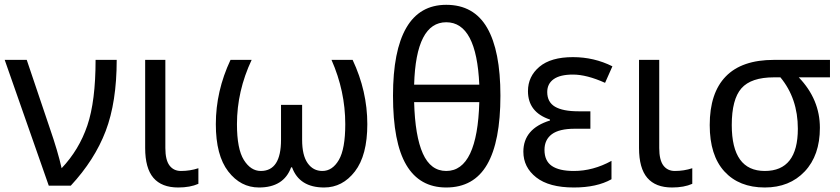

<svg xmlns="http://www.w3.org/2000/svg" viewBox="-20 -790 3575 817"><path d="M0 -535.2H93.8L191.4 -246.1Q226.6 -144.5 242.2 -74.2Q316.4 -152.3 351.6 -255.9Q386.7 -359.4 386.7 -535.2H476.6Q476.6 -355.5 429.7 -232.4Q382.8 -109.4 281.2 0H187.5Z M683.6 -535.2V-160.2Q683.6 -109.4 701.2 -85.9Q718.8 -62.5 750 -62.5Q789.1 -62.5 824.2 -74.2V-7.8Q789.1 7.8 738.3 7.8Q668 7.8 632.8 -33.2Q597.7 -74.2 597.7 -160.2V-535.2Z M960.9 -535.2H1050.8Q988.3 -402.3 988.3 -261.7Q988.3 -156.2 1017.6 -109.4Q1046.9 -62.5 1089.8 -62.5Q1132.8 -62.5 1154.3 -95.7Q1175.8 -128.9 1175.8 -195.3V-343.8H1265.6V-195.3Q1265.6 -128.9 1289.1 -95.7Q1312.5 -62.5 1351.6 -62.5Q1394.5 -62.5 1421.9 -109.4Q1449.2 -156.2 1449.2 -261.7Q1449.2 -402.3 1390.6 -535.2H1480.5Q1543 -402.3 1543 -261.7Q1543 -128.9 1490.2 -60.5Q1437.5 7.8 1359.4 7.8Q1253.9 7.8 1222.7 -78.1H1218.8Q1187.5 7.8 1082 7.8Q1003.9 7.8 951.2 -60.5Q898.4 -128.9 898.4 -261.7Q898.4 -402.3 960.9 -535.2Z M1652.3 -382.8Q1652.3 -574.2 1709 -671.9Q1765.6 -769.5 1878.9 -769.5Q1996.1 -769.5 2052.7 -671.9Q2109.4 -574.2 2109.4 -382.8Q2109.4 -187.5 2052.7 -89.8Q1996.1 7.8 1878.9 7.8Q1765.6 7.8 1709 -87.9Q1652.3 -183.6 1652.3 -382.8ZM1742.2 -429.7H2019.5Q2007.8 -695.3 1878.9 -695.3Q1750 -695.3 1742.2 -429.7ZM2019.5 -355.5H1742.2Q1746.1 -210.9 1779.3 -136.7Q1812.5 -62.5 1878.9 -62.5Q1945.3 -62.5 1980.5 -136.7Q2015.6 -210.9 2019.5 -355.5Z M2492.2 -316.4V-242.2H2425.8Q2359.4 -242.2 2328.1 -218.8Q2296.9 -195.3 2296.9 -152.3Q2296.9 -105.5 2328.1 -84Q2359.4 -62.5 2421.9 -62.5Q2503.9 -62.5 2582 -105.5V-27.3Q2519.5 7.8 2421.9 7.8Q2316.4 7.8 2261.7 -35.2Q2207 -78.1 2207 -144.5Q2207 -242.2 2320.3 -277.3V-281.2Q2226.6 -312.5 2226.6 -402.3Q2226.6 -464.8 2275.4 -505.9Q2324.2 -546.9 2418 -546.9Q2507.8 -546.9 2585.9 -507.8L2554.7 -437.5Q2476.6 -472.7 2418 -472.7Q2363.3 -472.7 2335.9 -453.1Q2308.6 -433.6 2308.6 -398.4Q2308.6 -355.5 2341.8 -335.9Q2375 -316.4 2441.4 -316.4Z M2785.2 -535.2V-160.2Q2785.2 -109.4 2802.7 -85.9Q2820.3 -62.5 2851.6 -62.5Q2890.6 -62.5 2925.8 -74.2V-7.8Q2890.6 7.8 2839.8 7.8Q2769.5 7.8 2734.4 -33.2Q2699.2 -74.2 2699.2 -160.2V-535.2Z M3511.7 -535.2V-460.9H3378.9Q3468.8 -367.2 3468.8 -246.1Q3468.8 -128.9 3404.3 -60.5Q3339.8 7.8 3234.4 7.8Q3125 7.8 3062.5 -60.5Q3000 -128.9 3000 -257.8Q3000 -394.5 3068.4 -464.8Q3136.7 -535.2 3273.4 -535.2ZM3300.8 -460.9H3273.4Q3175.8 -460.9 3134.8 -414.1Q3093.8 -367.2 3093.8 -257.8Q3093.8 -160.2 3128.9 -111.3Q3164.1 -62.5 3234.4 -62.5Q3304.7 -62.5 3339.8 -107.4Q3375 -152.3 3375 -242.2Q3375 -371.1 3300.8 -460.9Z"/></svg>

Font: Droid Sans Fallback
Style: Regular
Weight: 400
Designer: Steve Matteson
Foundry: Ascender Corporation
Version: 3.00 (Khmer version)